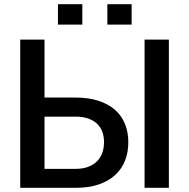

<svg xmlns="http://www.w3.org/2000/svg" viewBox="-20 -901 908 921"><path d="M375 -783H258V-881H375ZM611.5 -783H495V-881H611.5ZM790 0H673.5V-711H790ZM342.5 0H77V-711H193.5V-433H342.5Q405 -433 452.5 -417.5Q500 -402 531.8 -374Q563.5 -346 579.5 -306.5Q595.5 -267 595.5 -218.5Q595.5 -170.5 579.8 -130.5Q564 -90.5 532.5 -61.5Q501 -32.5 453.5 -16.2Q406 0 342.5 0ZM342.5 -91Q377.5 -91 403 -100.8Q428.5 -110.5 445.5 -127.5Q462.5 -144.5 470.8 -168Q479 -191.5 479 -219.5Q479 -245.5 471 -268Q463 -290.5 446.2 -306.8Q429.5 -323 403.8 -332.2Q378 -341.5 342.5 -341.5H193.5V-91Z"/></svg>

Font: Roberto Sans Medium
Style: Regular
Weight: 500
Designer: Google (font) & Cristiano Sobral (main changes)
Version: Version 1.000;October 12, 2021;FontCreator 14.0.0.2814 64-bi